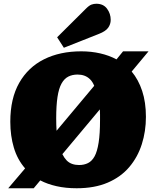

<svg xmlns="http://www.w3.org/2000/svg" viewBox="-20 -991 834 1025"><path d="M24 14 114 -92Q73 -139 54 -202.5Q35 -266 35 -341Q35 -465 82.5 -548.5Q130 -632 215 -674.5Q300 -717 414 -717Q467 -717 515 -706Q563 -695 602 -674L637 -717H773L683 -609Q719 -566 739 -505.5Q759 -445 759 -367Q759 -290 737 -221Q715 -152 670 -99Q625 -46 555 -16Q485 14 389 14Q331 14 282 3Q233 -8 195 -28L160 14ZM402 -110Q429 -110 450 -120.5Q471 -131 485 -156.5Q499 -182 506.5 -229.5Q514 -277 514 -350Q514 -366 514 -380Q514 -394 513 -407L313 -168Q323 -148 335.5 -135Q348 -122 365 -116Q382 -110 402 -110ZM282 -293 483 -533Q474 -555 460.5 -568Q447 -581 430.5 -587Q414 -593 394 -593Q366 -593 344.5 -582Q323 -571 308.5 -545Q294 -519 287 -473.5Q280 -428 280 -359Q280 -341 280.5 -324.5Q281 -308 282 -293ZM321 -736 285 -792 439 -945Q456 -962 468.5 -966.5Q481 -971 494 -971Q532 -971 551.5 -944.5Q571 -918 571 -885Q571 -862 557.5 -843Q544 -824 508 -810Z"/></svg>

Font: Literata 18pt Black
Style: Regular
Weight: 900
Designer: Latin by Veronika Burian and Jose Scaglione. Greek by Irene Vlachou. Cyrillic by Vera Evstafieva.
Foundry: TypeTogether
Version: Version 3.103;gftools[0.9.29]